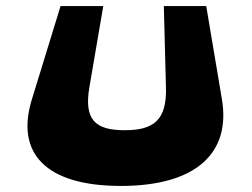

<svg xmlns="http://www.w3.org/2000/svg" viewBox="-20 -597 833 634"><path d="M661 -577H521L528 -308C531 -201 488 -167 392 -167C295 -167 257 -201 275 -308L321 -577H180L85 -268C31 -92 130 17 379 17C628 17 742 -92 713 -268Z"/></svg>

Font: Hussar Milosc
Style: Bold
Weight: 700
Foundry: Cannot Into Space Fonts
Version: Version 1.02